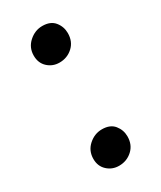

<svg xmlns="http://www.w3.org/2000/svg" viewBox="-145 -586 547 651"><g transform="rotate(-30 128.0 -260.5)"><path d="M123.5 -394Q97 -394 78 -411.5Q59 -429 59 -458Q59 -489.5 82 -510.2Q105 -531 134 -531Q166 -531 181.8 -511.5Q197.5 -492 197.5 -467Q197.5 -434 175.8 -414Q154 -394 123.5 -394ZM123.5 10Q97 10 78 -7.5Q59 -25 59 -53.5Q59 -85.5 82 -106Q105 -126.5 134 -126.5Q166 -126.5 181.8 -107Q197.5 -87.5 197.5 -62.5Q197.5 -30 175.8 -10Q154 10 123.5 10Z"/></g></svg>

Font: Merriweather 20pt
Style: Regular
Weight: 400
Version: Version 2.100